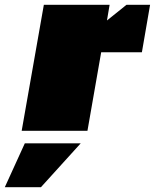

<svg xmlns="http://www.w3.org/2000/svg" viewBox="-51 -543 643 797"><path d="M39 0 131 -523H404L393 -458L474 -523H572L538 -326H369L312 0ZM-31 234 52 52H284L119 234Z"/></svg>

Font: Tomorrow ExtraBold
Style: Italic
Weight: 800
Italic angle: -10°
Designer: Tony de Marco, Monica Rizzolli
Foundry: Just in Type
Version: Version 2.002